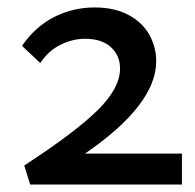

<svg xmlns="http://www.w3.org/2000/svg" viewBox="-20 -495 524 515"><path d="M468 -83V0H61L45 -51Q183 -141 242.5 -200Q302 -259 302 -311Q302 -346 277.5 -368.5Q253 -391 208 -391Q175 -391 142.5 -375Q110 -359 88 -326L39 -372Q75 -424 125.5 -449.5Q176 -475 234 -475Q288 -475 325.5 -454.5Q363 -434 381 -401Q399 -368 399 -331Q399 -214 208 -83Z"/></svg>

Font: Ysabeau SC Semibold
Style: Regular
Weight: 600
Designer: Christian Thalmann (Catharsis Fonts)
Version: Version 0.003